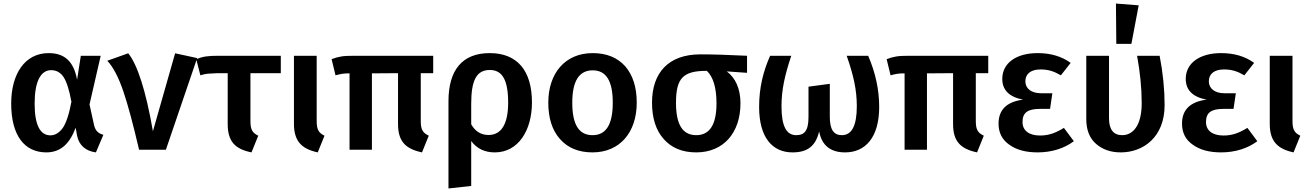

<svg xmlns="http://www.w3.org/2000/svg" viewBox="-20 -843 7379 1081"><path d="M254 -544C120 -544 43 -427 43 -260C43 -81 117 15 241 15C322 15 373 -35 406 -124L414 -79C425 -24 464 8 520 15L562 -84C533 -92 518 -106 510 -137L484 -255L547 -529H435L414 -394C395 -498 343 -544 254 -544ZM268 -448C297 -448 321 -435 338 -409C355 -383 370 -337 382 -270C369 -199 352 -149 333 -122C313 -95 290 -81 264 -81C205 -81 175 -141 175 -260C175 -384 209 -448 268 -448Z M584 -501C617 -466 647 -409 674 -330C701 -251 730 -141 763 0H914L1090 -516L966 -543L841 -104C801 -335 753 -480 702 -543Z M1561 -431V-529H1211C1150 -529 1122 -525 1085 -510L1108 -419C1124 -424 1138 -427 1149 -428C1160 -429 1179 -430 1204 -431H1262V-145C1262 -49 1301 -4 1396 15L1434 -79C1401 -95 1390 -113 1390 -162V-431Z M1763 -529H1635V-146C1635 -50 1676 -5 1769 15L1807 -79C1774 -95 1763 -113 1763 -162Z M2419 -431V-529H1976C1943 -529 1918 -528 1901 -525C1883 -522 1865 -517 1847 -510L1869 -419C1900 -427 1913 -430 1948 -430V0H2074V-430L2221 -431V-145C2221 -49 2261 -5 2356 15L2394 -79C2361 -95 2349 -112 2349 -161V-431Z M2737 -544C2584 -544 2505 -450 2505 -273V218L2633 204V-49C2665 -6 2709 15 2766 15C2898 15 2975 -109 2975 -266C2975 -446 2892 -544 2737 -544ZM2731 -83C2688 -83 2656 -103 2633 -143V-258C2633 -390 2662 -449 2738 -449C2806 -449 2841 -396 2841 -265C2841 -144 2802 -83 2731 -83Z M3317 -544C3162 -544 3067 -431 3067 -265C3067 -178 3089 -109 3133 -60C3177 -10 3238 15 3316 15C3470 15 3565 -98 3565 -265C3565 -352 3543 -420 3500 -470C3456 -519 3395 -544 3317 -544ZM3317 -447C3392 -447 3430 -389 3430 -265C3430 -141 3392 -82 3316 -82C3240 -82 3202 -140 3202 -265C3202 -386 3240 -447 3317 -447Z M4186 -529C4082 -534 3995 -537 3924 -537C3743 -537 3651 -433 3651 -265C3651 -178 3673 -109 3717 -60C3761 -10 3822 15 3900 15C4054 15 4149 -96 4149 -261C4149 -345 4120 -405 4072 -441L4186 -433ZM3900 -82C3824 -82 3786 -140 3786 -264C3786 -402 3825 -444 3957 -444H3960C3996 -409 4014 -348 4014 -261C4014 -142 3976 -82 3900 -82Z M4747 -529C4786 -418 4804 -336 4804 -245C4804 -136 4776 -82 4720 -82C4676 -82 4652 -111 4652 -184V-371L4532 -355V-184C4532 -104 4507 -82 4463 -82C4408 -82 4380 -132 4380 -244C4380 -337 4398 -418 4435 -529H4316C4277 -441 4254 -350 4254 -241C4254 -68 4329 15 4442 15C4526 15 4572 -20 4592 -103C4607 -24 4656 15 4738 15C4853 15 4930 -70 4930 -241C4930 -338 4909 -434 4868 -529Z M5544 -431V-529H5101C5068 -529 5043 -528 5026 -525C5008 -522 4990 -517 4972 -510L4994 -419C5025 -427 5038 -430 5073 -430V0H5199V-430L5346 -431V-145C5346 -49 5386 -5 5481 15L5519 -79C5486 -95 5474 -112 5474 -161V-431Z M5822 -544C5702 -544 5623 -488 5623 -399C5623 -336 5662 -297 5740 -282C5648 -270 5602 -225 5602 -147C5602 -96 5622 -56 5663 -28C5703 1 5756 15 5822 15C5902 15 5973 -8 6026 -48L5970 -123C5923 -94 5884 -80 5836 -80C5772 -80 5737 -109 5737 -156C5737 -207 5764 -230 5835 -230H5892L5905 -318H5841C5786 -318 5753 -345 5753 -385C5753 -428 5785 -452 5838 -452C5882 -452 5913 -442 5953 -419L6008 -489C5957 -526 5895 -544 5822 -544Z M6265 -596H6350L6391 -813L6263 -823ZM6382 -529C6399 -436 6408 -347 6408 -262C6408 -135 6358 -82 6298 -82C6249 -82 6224 -114 6224 -177V-529H6096V-173C6096 -112 6114 -65 6151 -33C6188 -1 6234 15 6290 15C6416 15 6537 -70 6537 -251C6537 -338 6528 -431 6509 -529Z M6855 -544C6735 -544 6656 -488 6656 -399C6656 -336 6695 -297 6773 -282C6681 -270 6635 -225 6635 -147C6635 -96 6655 -56 6696 -28C6736 1 6789 15 6855 15C6935 15 7006 -8 7059 -48L7003 -123C6956 -94 6917 -80 6869 -80C6805 -80 6770 -109 6770 -156C6770 -207 6797 -230 6868 -230H6925L6938 -318H6874C6819 -318 6786 -345 6786 -385C6786 -428 6818 -452 6871 -452C6915 -452 6946 -442 6986 -419L7041 -489C6990 -526 6928 -544 6855 -544Z M7257 -529H7129V-146C7129 -50 7170 -5 7263 15L7301 -79C7268 -95 7257 -113 7257 -162Z"/></svg>

Font: Fira Sans Medium
Style: Regular
Weight: 500
Designer: Carrois Corporate & Edenspiekermann AG
Foundry: Carrois Corporate GbR & Edenspiekermann AG
Version: Version 4.203